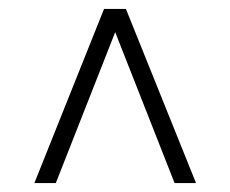

<svg xmlns="http://www.w3.org/2000/svg" viewBox="-20 -720 516 430"><path d="M57 -310H105L238 -648L371 -310H419L262 -700H213Z"/></svg>

Font: Arthouse Owned Light
Style: Regular
Weight: 300
Designer: Jeremy Tribby
Foundry: Tribby Type
Version: Version 1.000;PS 001.000;hotconv 1.0.88;makeotf.lib2.5.64775